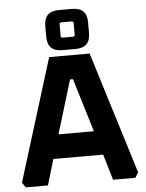

<svg xmlns="http://www.w3.org/2000/svg" viewBox="-61 -988 789 1037"><g transform="rotate(-5 333.0 -469.5)"><path d="M18 -27.5 223.4 -690H442.8L648 -27.5L630.1 0H509.5L467.9 -139.9H198L156.4 0H36.1ZM237.1 -270H429L341.1 -559.9H325.1ZM217.1 -800.2V-859.5Q217.1 -938.5 296.9 -938.5H369.3Q449.1 -938.5 449.1 -859.5V-800.2Q449.1 -721.2 369.3 -721.2H296.9Q217.1 -721.2 217.1 -800.2ZM295 -798Q295 -788.5 304.5 -788.5H361.4Q371.1 -788.5 371.1 -798V-861.8Q371.1 -871.2 361.4 -871.2H304.5Q295 -871.2 295 -861.8Z"/></g></svg>

Font: Oxanium ExtraLight
Style: Regular
Weight: 200
Designer: Severin Meyer
Version: Version 2.000